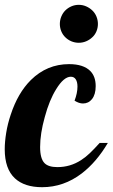

<svg xmlns="http://www.w3.org/2000/svg" viewBox="-33 -777 471 803"><path d="M240.2 -621.1Q229.5 -631.3 223.4 -646Q217.3 -660.6 217.3 -676.8Q217.3 -692.9 223.4 -707.8Q229.5 -722.7 240.2 -733.4Q251 -744.1 265.6 -750.5Q280.3 -756.8 296.4 -756.8Q312.5 -756.8 327.1 -750.5Q341.8 -744.1 353 -733.4Q364.3 -722.7 370.4 -707.8Q376.5 -692.9 376.5 -676.8Q376.5 -660.6 370.4 -646Q364.3 -631.3 353 -621.1Q341.8 -610.4 327.1 -604.2Q312.5 -598.1 296.4 -598.1Q280.3 -598.1 265.6 -604.2Q251 -610.4 240.2 -621.1ZM29.3 -31.2Q-13.2 -70.8 -13.2 -152.8Q-13.2 -183.6 -7.1 -221.4Q-1 -259.3 11.7 -296.9Q41.5 -388.2 96.2 -442.4Q163.6 -508.8 255.9 -508.8Q315.9 -508.8 344.7 -480Q367.2 -457 367.2 -417Q367.2 -381.8 351.6 -362.3Q336.9 -344.2 314 -344.2Q297.4 -344.2 278.8 -356Q291 -387.7 291 -415Q291 -434.1 283.9 -445.1Q276.9 -456.1 263.2 -456.1Q233.9 -456.1 202.1 -404.3Q173.3 -358.4 154.3 -287.6Q134.8 -218.3 134.8 -162.1Q134.8 -113.3 153.3 -94.7Q169.4 -78.1 207 -78.1Q261.2 -78.1 306.2 -107.4Q325.2 -119.6 342.8 -136.5Q360.4 -153.3 383.8 -179.2H418Q370.6 -99.1 309.1 -51.8Q233.4 5.9 143.1 5.9Q69.3 5.9 29.3 -31.2Z"/></svg>

Font: Pattaya
Style: Regular
Weight: 400
Designer: Pablo Impallari / Thai characters Designed by Thanarat Vachiruckul and Suppakit Chalermlarp
Foundry: Pablo Impallari
Version: Version 2.000